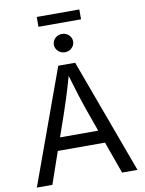

<svg xmlns="http://www.w3.org/2000/svg" viewBox="-109 -1126 908 1201"><g transform="rotate(-10 345.0 -525.5)"><path d="M25.4 0 289.6 -727.5H397L664.6 0H566.9L494.1 -203.1H194.3L124 0ZM222.7 -284.2H465.3L412.6 -431.6Q399.4 -468.3 382.8 -521.2Q366.2 -574.2 342.8 -653.3Q319.8 -572.8 302.7 -519Q285.6 -465.3 273.9 -431.6ZM480.5 -1051.3V-988.8H210V-1051.3ZM346.2 -803.2Q321.3 -803.2 303.2 -820.3Q285.2 -837.4 285.2 -861.3Q285.2 -885.7 303.2 -902.6Q321.3 -919.4 346.2 -919.4Q371.6 -919.4 389.6 -902.6Q407.7 -885.7 407.7 -861.3Q407.7 -837.4 389.6 -820.3Q371.6 -803.2 346.2 -803.2Z"/></g></svg>

Font: Inter
Style: Regular
Weight: 400
Designer: Rasmus Andersson
Foundry: rsms
Version: Version 4.001;git-9221beed3